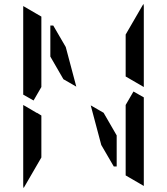

<svg xmlns="http://www.w3.org/2000/svg" viewBox="-20 -992 856 984"><path d="M624 -782V-815L715 -972Q717 -964 717 -959V-546L624 -600V-607ZM238 -861H253L317 -751L371 -548L305 -586L238 -702ZM717 -493V-41Q717 -41 717 -39L624 -93V-95V-103V-139V-218V-454L664 -523ZM99 -507V-959Q99 -959 99 -961L192 -907V-905V-895V-861V-782V-578V-546L152 -477ZM192 -218V-185L101 -28Q99 -36 99 -41V-454L147 -426L169 -413V-414L192 -400ZM578 -298V-139H563L499 -249L445 -452L511 -414Z"/></svg>

Font: DSEG14 Modern Mini
Style: Regular
Weight: 400
Designer: Keshikan(Twitter:@keshinomi_88pro)
Version: Version 0.46